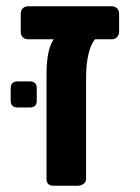

<svg xmlns="http://www.w3.org/2000/svg" viewBox="-20 -591 445 611"><path d="M150 0Q128 0 128 -22V-354Q128 -434 151 -466H70Q59 -466 52.5 -472.5Q46 -479 46 -490V-547Q46 -558 52.5 -564.5Q59 -571 70 -571H335Q346 -571 352.5 -564.5Q359 -558 359 -547V-490Q359 -480 352.5 -473Q346 -466 335 -466H282Q268 -448 261 -416.5Q254 -385 254 -345V-22Q254 -12 246 -6Q238 0 228 0ZM36 -249Q14 -249 14 -271V-310Q14 -332 36 -332H75Q97 -332 97 -310V-271Q97 -249 75 -249Z"/></svg>

Font: Fz Rubik Med
Style: Regular
Weight: 500
Designer: Hubert and Fischer
Foundry: Hubert and Fischer
Version: Vit hóa bi FontZin.com